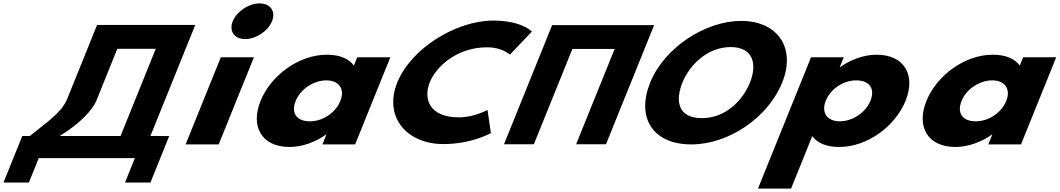

<svg xmlns="http://www.w3.org/2000/svg" viewBox="-70 -850 6236 1130"><path d="M500.3 -265.4 620.5 -562.9H846.8L639.4 -49.5H281.3C393.6 -119.2 474.4 -196.6 500.3 -265.4ZM925.9 -49.5H815.2L1079.2 -703.2H501.4L324.5 -265.4C288.8 -183.8 208.7 -133.7 105.5 -49.5H61.1L-49.5 224.2H100.1L158.1 80.5H723.8L665.8 224.2H815.4Z M1457.8 -830C1394 -830 1323.4 -783 1299.9 -725C1276.5 -667 1309.2 -620 1373 -620C1436.8 -620 1507.5 -667 1530.9 -725C1554.4 -783 1521.6 -830 1457.8 -830ZM1229.7 -513H1424.4L1217.1 0H1022.4Z M1463.4 -256C1402.8 -106 1469.4 15 1634.4 15C1711.4 15 1790 -16 1848.7 -58H1850.9L1827.5 0H2020L2227.3 -513H2032.6L2012.8 -464C1983.1 -505 1929.7 -528 1853.8 -528C1688.8 -528 1524 -406 1463.4 -256ZM1670.2 -256C1698.9 -327 1777.4 -377 1851.1 -377C1923.7 -377 1961.8 -327 1933.1 -256C1904.8 -186 1829.6 -136 1753.7 -136C1674.5 -136 1641.9 -186 1670.2 -256Z M2630.3 -159.4C2453.6 -159.4 2421.3 -271.6 2459.4 -365.9C2497.2 -459.4 2620.1 -571.6 2796.8 -571.6C2886.6 -571.6 2930.8 -528.3 2930.8 -528.3L3060.5 -664.3C3060.5 -664.3 3000.6 -728.9 2833.3 -728.9C2614.5 -728.9 2349.4 -565.7 2268 -364.2C2186.9 -163.6 2321.8 -2.1 2539.6 -2.1C2707 -2.1 2819.1 -66.7 2819.1 -66.7L2799.3 -202.7C2799.3 -202.7 2720 -159.4 2630.3 -159.4Z M3298.7 -561.9H3547.4L3320.7 -0.9H3496.5L3779.8 -702.1H3604H3355.3H3179.5L2896.2 -0.9H3072Z M3756.5 -363.9C3673.8 -159.1 3770.4 -0.1 3998.5 -0.1C4220.1 -0.1 4450.8 -159.1 4533.5 -363.9C4616.3 -568.8 4506.3 -726.9 4292.1 -726.9C4079.9 -726.9 3839.3 -568.8 3756.5 -363.9ZM3946.3 -363.9C3988.6 -468.5 4094.4 -573 4230 -573C4366.5 -573 4386 -468.5 4343.7 -363.9C4301.5 -259.4 4201.3 -154.8 4061 -154.8C3917 -154.8 3904.1 -259.4 3946.3 -363.9Z M5259.8 -257C5320.4 -407 5253.8 -528 5088.8 -528C5011.8 -528 4933.3 -497 4874.5 -455H4872.3L4895.8 -513H4703.3L4391 260H4585.7L4710.5 -49C4740.1 -8 4793.5 15 4869.4 15C5034.4 15 5199.2 -107 5259.8 -257ZM5053 -257C5024.3 -186 4945.8 -136 4872.1 -136C4799.5 -136 4761.4 -186 4790.1 -257C4818.4 -327 4893.6 -377 4969.5 -377C5048.7 -377 5081.3 -327 5053 -257Z M5382.4 -256C5321.8 -106 5388.4 15 5553.4 15C5630.4 15 5709 -16 5767.7 -58H5769.9L5746.5 0H5939L6146.3 -513H5951.6L5931.8 -464C5902.1 -505 5848.7 -528 5772.8 -528C5607.8 -528 5443 -406 5382.4 -256ZM5589.2 -256C5617.9 -327 5696.4 -377 5770.1 -377C5842.7 -377 5880.8 -327 5852.1 -256C5823.8 -186 5748.6 -136 5672.7 -136C5593.5 -136 5560.9 -186 5589.2 -256Z"/></svg>

Font: Hussar
Style: BdWideOblFour
Weight: 700
Foundry: Cannot Into Space Fonts
Version: Version 2.00